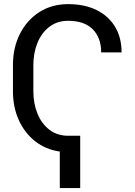

<svg xmlns="http://www.w3.org/2000/svg" viewBox="-20 -742 665 949"><path d="M316.8 -71H376.4V187.5H275.6V7.1Q206 -2.8 153.9 -43.7Q101.9 -84.5 73 -148.3Q44 -212 44 -291.2V-420.5Q44 -506.4 78.5 -574.6Q112.9 -642.8 174.4 -682.2Q235.8 -721.6 316.8 -721.6Q397.7 -721.6 457 -692.5Q516.3 -663.4 548.7 -609.7Q581 -556.1 581 -483H480.1Q480.1 -555.4 438.4 -597.3Q396.7 -639.2 316.8 -639.2Q262.8 -639.2 224.3 -609.7Q185.7 -580.3 165.3 -530.5Q144.9 -480.8 144.9 -420.5V-291.2Q144.9 -230.1 165.3 -180.2Q185.7 -130.3 224.3 -100.7Q262.8 -71 316.8 -71Z"/></svg>

Font: Inter UI
Style: Regular
Weight: 400
Designer: Rasmus Andersson
Foundry: rsms
Version: Version 2.2